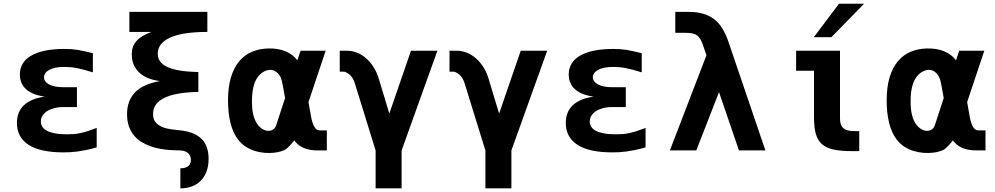

<svg xmlns="http://www.w3.org/2000/svg" viewBox="-20 -825 5458 1053"><path d="M328.1 10.7Q200.7 10.7 136.7 -30.8Q72.8 -72.3 72.8 -150.9Q72.8 -211.4 111.1 -247.8Q149.4 -284.2 225.1 -294.9Q157.2 -304.7 123 -335.7Q88.9 -366.7 88.9 -416.5Q88.9 -448.7 104 -474.9Q119.1 -501 149.7 -519Q180.2 -537.1 226.1 -546.9Q272 -556.6 333.5 -556.6Q354 -556.6 370.8 -555.4Q387.7 -554.2 405.3 -551.5Q422.9 -548.8 442.9 -544.2Q462.9 -539.6 489.3 -533.2V-428.2Q463.4 -436.5 441.9 -442.1Q420.4 -447.8 401.9 -451.4Q383.3 -455.1 366.7 -456.5Q350.1 -458 334.5 -458Q278.3 -458 249.8 -441.7Q221.2 -425.3 221.2 -401.4Q221.2 -377.4 249 -362.1Q276.9 -346.7 328.1 -346.7H401.9V-237.8H328.1Q298.3 -237.8 275.4 -231.4Q252.4 -225.1 236.6 -214.4Q220.7 -203.6 212.4 -189.2Q204.1 -174.8 204.1 -158.7Q204.1 -144 211.4 -131.1Q218.8 -118.2 235.8 -108.6Q252.9 -99.1 280.3 -93.8Q307.6 -88.4 348.1 -88.4Q367.7 -88.4 385.7 -89.8Q403.8 -91.3 422.9 -95.5Q441.9 -99.6 463.1 -106.4Q484.4 -113.3 510.3 -123.5V-16.6Q479 -7.8 453.1 -2.4Q427.2 2.9 405.3 5.9Q383.3 8.8 364.5 9.8Q345.7 10.7 328.1 10.7Z M969.2 98.1Q986.3 98.1 997.3 94.2Q1008.3 90.3 1014.9 83.7Q1021.5 77.1 1024.2 69.1Q1026.9 61 1026.9 52.2Q1026.9 42 1023.7 33Q1020.5 23.9 1013.7 16.8Q1006.8 9.8 995.8 5.4Q984.9 1 969.2 0Q960.9 -0.5 944.1 -0.7Q927.2 -1 905.3 -2.7Q883.3 -4.4 857.7 -9Q832 -13.7 806.6 -22.5Q781.2 -31.2 757.8 -45.2Q734.4 -59.1 716.3 -80.3Q698.2 -101.6 687.5 -130.6Q676.8 -159.7 676.8 -198.7Q676.8 -272.9 720.5 -318.4Q764.2 -363.8 857.9 -380.4Q781.7 -389.6 742.2 -428.5Q702.6 -467.3 702.6 -526.4Q702.6 -548.3 708.5 -565.9Q714.4 -583.5 727.1 -598.4Q739.7 -613.3 760.3 -626Q780.8 -638.7 810.1 -649.9H689.5V-759.8H1117.2V-649.9Q981.4 -649.9 913.3 -618.9Q845.2 -587.9 845.2 -530.8Q845.2 -506.8 857.7 -488.8Q870.1 -470.7 897 -458Q923.8 -445.3 966.1 -438.2Q1008.3 -431.2 1067.9 -429.7V-320.8Q945.8 -318.8 882.6 -288.8Q819.3 -258.8 819.3 -199.7Q819.3 -171.9 832.8 -155.3Q846.2 -138.7 867.7 -129.4Q889.2 -120.1 915.8 -116.2Q942.4 -112.3 969.2 -109.9Q1044.9 -102.5 1084.5 -64.2Q1124 -25.9 1124 46.4Q1124 85 1112.8 115Q1101.6 145 1081.3 165.8Q1061 186.5 1032.5 197.3Q1003.9 208 969.2 208Z M1722.7 0Q1645 0 1605.5 -41Q1602.5 -43.9 1598.9 -48.3Q1595.2 -52.7 1594.2 -55.2Q1588.4 -47.9 1582 -40.5Q1575.7 -33.2 1569.6 -26.9Q1563.5 -20.5 1558.3 -15.4Q1553.2 -10.3 1549.8 -7.8Q1540.5 -1 1522.7 4.6Q1504.9 10.3 1481.7 12.7Q1458.5 15.1 1431.9 13.2Q1405.3 11.2 1378.9 3.2Q1352.5 -4.9 1328.1 -20.3Q1303.7 -35.6 1285.2 -60.1Q1257.8 -95.7 1244.1 -150.4Q1230.5 -205.1 1230.5 -272.9Q1230.5 -347.7 1246.6 -400.9Q1262.7 -454.1 1291.7 -488.8Q1320.8 -523.4 1360.6 -540.5Q1400.4 -557.6 1448.2 -559.1Q1503.9 -561 1545.7 -543.7Q1587.4 -526.4 1610.8 -494.1L1628.4 -546.9H1766.1L1671.9 -265.1L1685.1 -190.4Q1698.7 -109.9 1732.4 -109.9H1772.5V0ZM1543.5 -287.6 1528.8 -367.2Q1522 -404.3 1504.9 -422.1Q1487.8 -439.9 1467 -441.7Q1446.3 -443.4 1425.5 -431.4Q1404.8 -419.4 1390.1 -397.5Q1361.8 -354 1361.8 -269.5Q1361.8 -225.1 1369.1 -195.6Q1376.5 -166 1390.1 -146Q1403.3 -127 1419.4 -117.4Q1435.5 -107.9 1450.7 -107.4Q1465.8 -106.9 1477.8 -115Q1489.7 -123 1495.1 -139.2Z M2040 0 1926.3 -367.2Q1920.9 -384.8 1913.3 -397Q1905.8 -409.2 1894.5 -418Q1887.2 -423.8 1878.9 -428Q1870.6 -432.1 1863.8 -432.1H1843.3V-546.9H1882.3Q1909.2 -546.9 1935.8 -536.9Q1962.4 -526.9 1985.6 -507.3Q2008.8 -487.8 2027.3 -459.5Q2045.9 -431.2 2057.1 -394.5L2115.2 -202.1L2233.9 -546.9H2378.9L2182.6 0V208H2040Z M2642.1 0 2528.3 -367.2Q2522.9 -384.8 2515.4 -397Q2507.8 -409.2 2496.6 -418Q2489.3 -423.8 2481 -428Q2472.7 -432.1 2465.8 -432.1H2445.3V-546.9H2484.4Q2511.2 -546.9 2537.8 -536.9Q2564.5 -526.9 2587.6 -507.3Q2610.8 -487.8 2629.4 -459.5Q2647.9 -431.2 2659.2 -394.5L2717.3 -202.1L2835.9 -546.9H2981L2784.7 0V208H2642.1Z M3338.4 10.7Q3210.9 10.7 3147 -30.8Q3083 -72.3 3083 -150.9Q3083 -211.4 3121.3 -247.8Q3159.7 -284.2 3235.4 -294.9Q3167.5 -304.7 3133.3 -335.7Q3099.1 -366.7 3099.1 -416.5Q3099.1 -448.7 3114.3 -474.9Q3129.4 -501 3159.9 -519Q3190.4 -537.1 3236.3 -546.9Q3282.2 -556.6 3343.8 -556.6Q3364.3 -556.6 3381.1 -555.4Q3397.9 -554.2 3415.5 -551.5Q3433.1 -548.8 3453.1 -544.2Q3473.1 -539.6 3499.5 -533.2V-428.2Q3473.6 -436.5 3452.1 -442.1Q3430.7 -447.8 3412.1 -451.4Q3393.6 -455.1 3377 -456.5Q3360.4 -458 3344.7 -458Q3288.6 -458 3260 -441.7Q3231.4 -425.3 3231.4 -401.4Q3231.4 -377.4 3259.3 -362.1Q3287.1 -346.7 3338.4 -346.7H3412.1V-237.8H3338.4Q3308.6 -237.8 3285.6 -231.4Q3262.7 -225.1 3246.8 -214.4Q3231 -203.6 3222.7 -189.2Q3214.4 -174.8 3214.4 -158.7Q3214.4 -144 3221.7 -131.1Q3229 -118.2 3246.1 -108.6Q3263.2 -99.1 3290.5 -93.8Q3317.9 -88.4 3358.4 -88.4Q3377.9 -88.4 3396 -89.8Q3414.1 -91.3 3433.1 -95.5Q3452.1 -99.6 3473.4 -106.4Q3494.6 -113.3 3520.5 -123.5V-16.6Q3489.3 -7.8 3463.4 -2.4Q3437.5 2.9 3415.5 5.9Q3393.6 8.8 3374.8 9.8Q3356 10.7 3338.4 10.7Z M3854.5 -522 3834.5 -580.1Q3828.1 -598.1 3821 -610.6Q3814 -623 3803.2 -630.9Q3792.5 -638.7 3776.9 -641.8Q3761.2 -645 3738.3 -645H3683.6V-759.8H3756.8Q3801.3 -759.8 3835.4 -750Q3869.6 -740.2 3896 -720.2Q3922.4 -700.2 3941.4 -669.2Q3960.4 -638.2 3975.1 -595.7L4177.7 0H4032.7L3923.3 -319.8L3798.8 0H3653.8Z M4581.5 -804.7H4719.2L4539.6 -621.1H4443.4ZM4654.3 3.9Q4592.8 3.9 4552.2 -4.6Q4511.7 -13.2 4487.8 -34.4Q4463.9 -55.7 4454.1 -91.3Q4444.3 -127 4444.3 -181.2V-437H4346.2V-546.9H4586.9V-174.3Q4586.9 -138.2 4605 -122.1Q4623 -106 4664.1 -106H4692.4V3.9Z M5335 0Q5257.3 0 5217.8 -41Q5214.8 -43.9 5211.2 -48.3Q5207.5 -52.7 5206.5 -55.2Q5200.7 -47.9 5194.3 -40.5Q5188 -33.2 5181.9 -26.9Q5175.8 -20.5 5170.7 -15.4Q5165.5 -10.3 5162.1 -7.8Q5152.8 -1 5135 4.6Q5117.2 10.3 5094 12.7Q5070.8 15.1 5044.2 13.2Q5017.6 11.2 4991.2 3.2Q4964.8 -4.9 4940.4 -20.3Q4916 -35.6 4897.5 -60.1Q4870.1 -95.7 4856.4 -150.4Q4842.8 -205.1 4842.8 -272.9Q4842.8 -347.7 4858.9 -400.9Q4875 -454.1 4904.1 -488.8Q4933.1 -523.4 4972.9 -540.5Q5012.7 -557.6 5060.5 -559.1Q5116.2 -561 5158 -543.7Q5199.7 -526.4 5223.1 -494.1L5240.7 -546.9H5378.4L5284.2 -265.1L5297.4 -190.4Q5311 -109.9 5344.7 -109.9H5384.8V0ZM5155.8 -287.6 5141.1 -367.2Q5134.3 -404.3 5117.2 -422.1Q5100.1 -439.9 5079.3 -441.7Q5058.6 -443.4 5037.8 -431.4Q5017.1 -419.4 5002.4 -397.5Q4974.1 -354 4974.1 -269.5Q4974.1 -225.1 4981.4 -195.6Q4988.8 -166 5002.4 -146Q5015.6 -127 5031.7 -117.4Q5047.9 -107.9 5063 -107.4Q5078.1 -106.9 5090.1 -115Q5102.1 -123 5107.4 -139.2Z"/></svg>

Font: Hack
Style: Bold
Weight: 700
Monospace: yes
Designer: Christopher Simpkins
Foundry: Christopher Simpkins
Version: Version 2.017